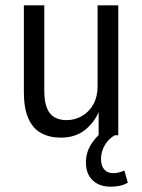

<svg xmlns="http://www.w3.org/2000/svg" viewBox="-20 -510 537 724"><path d="M209 9Q167 9 135.5 -8Q104 -25 87 -63.5Q70 -102 70 -161V-490H147V-168Q147 -127 157 -102.5Q167 -78 186 -67.5Q205 -57 231 -57Q263 -57 290 -73Q317 -89 332.5 -117.5Q348 -146 348 -184V-490H426V0H352V-94H355Q337 -49 300.5 -20Q264 9 209 9ZM397 194Q355 194 329.5 170Q304 146 304 102Q304 63 326.5 29.5Q349 -4 387 -29L413 0Q397 9 385 23.5Q373 38 367 55Q361 72 361 90Q361 116 373.5 129.5Q386 143 408 143Q417 143 427.5 140.5Q438 138 449 133L462 179Q448 187 432 190.5Q416 194 397 194Z"/></svg>

Font: Nunito Sans 10pt Condensed
Style: Regular
Weight: 400
Width: 3
Designer: Vernon Adams
Foundry: Vernon Adams
Version: Version 3.101;gftools[0.9.27]